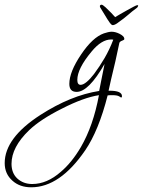

<svg xmlns="http://www.w3.org/2000/svg" viewBox="-274 -391 608 817"><path d="M158 -371Q163 -371 175 -360Q187 -349 199.5 -336Q212 -323 216 -318Q222 -322 236 -330Q250 -338 266 -347Q282 -356 294.5 -362.5Q307 -369 310 -369Q316 -369 313 -364Q312 -361 309 -358Q287 -342 272 -328.5Q257 -315 226 -293Q219 -288 214 -286Q209 -284 207 -284Q204 -284 201.5 -285.5Q199 -287 194 -293Q182 -310 174 -324Q166 -338 152 -360Q151 -362 151 -366Q153 -371 158 -371ZM-141 406Q-190 406 -221 378Q-254 349 -254 303Q-254 196 -102 98Q27 15 148 -4Q152 -23 157.5 -52Q163 -81 171 -119Q103 0 52 0Q21 0 21 -34Q21 -85 71 -159Q120 -232 168 -249Q177 -252 185.5 -254Q194 -256 201 -256Q217 -256 235 -247Q243 -243 249 -237.5Q255 -232 255 -225Q255 -221 246 -218Q237 -215 234 -209L223 -158Q218 -133 208.5 -94.5Q199 -56 188 -5H192Q245 -5 245 18Q245 24 241 24Q241 24 233 19Q225 14 204 14Q199 14 194 14Q189 14 184 15Q165 90 141 148.5Q117 207 89 248Q-19 406 -141 406ZM69 -30Q80 -30 95 -42.5Q110 -55 126 -76Q150 -108 171 -144Q192 -180 208 -222Q205 -223 199 -223Q158 -223 116 -172Q55 -99 55 -51Q55 -30 69 -30ZM-137 392Q-74 392 -15 340Q32 300 70 235Q123 144 147 14Q82 24 -10 71Q-56 94 -91 117Q-126 140 -150 163Q-225 235 -225 306Q-225 345 -201 368Q-175 392 -137 392Z"/></svg>

Font: Corinthia
Style: Regular
Weight: 400
Designer: Robert E. Leuschke
Foundry: Robert E. Leuschke
Version: Version 1.013; ttfautohint (v1.8.3)